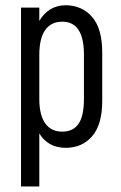

<svg xmlns="http://www.w3.org/2000/svg" viewBox="-20 -545 451 718"><path d="M58.6 -516.6H127V-466.8Q161.1 -524.4 224.6 -525.4Q286.1 -525.4 324.2 -481.9Q362.3 -438.5 362.3 -348.6V-168Q362.3 -79.1 324.7 -35.6Q287.1 7.8 225.6 7.8Q160.2 7.8 127 -45.9V152.3H58.6ZM293.9 -175.8V-340.8Q293.9 -463.9 212.9 -463.9Q170.9 -463.9 148.9 -432.6Q127 -401.4 127 -339.8V-174.8Q127 -115.2 148.9 -84Q170.9 -52.7 212.9 -52.7Q252.9 -52.7 273.4 -81.5Q293.9 -110.4 293.9 -175.8Z"/></svg>

Font: Altinn-DIN Condensed
Style: Regular
Weight: 400
Width: 3
Designer: Charles Nix
Foundry: Altinn
Version: Version 2.00